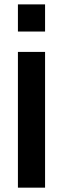

<svg xmlns="http://www.w3.org/2000/svg" viewBox="-20 -864 290 884"><path d="M62.5 0V-625H187.5V0ZM62.5 -718.8V-843.8H187.5V-718.8Z"/></svg>

Font: Oswald-Regular
Style: Regular
Weight: 400
Designer: vernon adams
Foundry: vernon adams
Version: Version 2.002; ttfautohint (v0.92.18-e454-dirty) -l 8 -r 50 